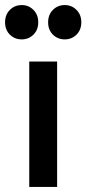

<svg xmlns="http://www.w3.org/2000/svg" viewBox="-39 -738 341 758"><path d="M76.5 0V-495H186.5V0ZM47 -582.5Q19 -582.5 0 -601.2Q-19 -620 -19 -650Q-19 -680 0 -699Q19 -718 47 -718Q74 -718 93 -699Q112 -680 112 -650Q112 -620 93 -601.2Q74 -582.5 47 -582.5ZM216.5 -582.5Q189 -582.5 170 -601.2Q151 -620 151 -650Q151 -680 170 -699Q189 -718 216.5 -718Q244 -718 263 -699Q282 -680 282 -650Q282 -620 263 -601.2Q244 -582.5 216.5 -582.5Z"/></svg>

Font: Geologica
Style: Regular
Weight: 400
Designer: Sindre Bremnes, Frode Helland
Foundry: Monokrom Skriftforlag AS
Version: Version 1.010; ttfautohint (v1.8.4.7-5d5b);gftools[0.9.28]